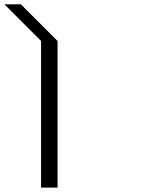

<svg xmlns="http://www.w3.org/2000/svg" viewBox="-20 -853 707 873"><path d="M241.7 -666.7V0H166.7V-666.7L0 -833.3H75Z"/></svg>

Font: 0xA000-Mono
Style: Mono
Weight: 400
Version: Version 0.1